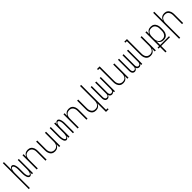

<svg xmlns="http://www.w3.org/2000/svg" viewBox="515 -2745 4971 4971"><g transform="rotate(-45 3000.0 -260.0)"><path d="M65 215V-735H104V-449Q109 -463 115 -476.5Q121 -490 129.5 -502Q138 -514 151.5 -521Q165 -528 180 -528Q195 -528 209 -520Q223 -512 232 -499.5Q241 -487 246.5 -472.5Q252 -458 256 -443Q260 -428 263 -412.5Q266 -397 267.5 -381.5Q269 -366 269.5 -350.5Q270 -335 270 -320V-200Q270 -188 270 -175.5Q270 -163 271 -150.5Q272 -138 273.5 -126Q275 -114 278 -102Q281 -90 284.5 -78Q288 -66 294 -55Q300 -44 310 -36Q320 -28 333 -28Q345 -28 355 -36Q365 -44 371 -55Q377 -66 380.5 -78Q384 -90 387 -102Q390 -114 391.5 -126Q393 -138 394 -150.5Q395 -163 395.5 -175.5Q396 -188 396 -200V-520H435V0H396V-71Q391 -57 385 -43.5Q379 -30 370.5 -18Q362 -6 348.5 1Q335 8 320 8Q305 8 291 0Q277 -8 268 -20.5Q259 -33 253.5 -47.5Q248 -62 244 -77Q240 -92 237 -107.5Q234 -123 232.5 -138.5Q231 -154 230.5 -169.5Q230 -185 230 -200V-320Q230 -332 230 -344.5Q230 -357 229 -369.5Q228 -382 226.5 -394Q225 -406 222 -418Q219 -430 215.5 -442Q212 -454 206 -465Q200 -476 190 -484Q180 -492 167 -492Q155 -492 145 -484Q135 -476 129 -465Q123 -454 119.5 -442Q116 -430 113 -418Q110 -406 108.5 -394Q107 -382 106 -369.5Q105 -357 104.5 -344.5Q104 -332 104 -320V215Z M569 0V-520H609V-420Q617 -444 632 -465Q647 -486 667.5 -500.5Q688 -515 712.5 -521.5Q737 -528 762 -528Q788 -528 813 -521.5Q838 -515 858.5 -500.5Q879 -486 893.5 -464.5Q908 -443 916.5 -419.5Q925 -396 928 -370.5Q931 -345 931 -320V0H891V-320Q891 -341 888.5 -362Q886 -383 878.5 -402.5Q871 -422 859 -439.5Q847 -457 829.5 -469Q812 -481 791.5 -486Q771 -491 750 -491Q729 -491 708.5 -486Q688 -481 670.5 -469Q653 -457 641 -439.5Q629 -422 621.5 -402.5Q614 -383 611.5 -362Q609 -341 609 -320V0Z M1238 8Q1212 8 1187 1.5Q1162 -5 1141.5 -19.5Q1121 -34 1106.5 -55.5Q1092 -77 1083.5 -100.5Q1075 -124 1072 -149.5Q1069 -175 1069 -200V-520H1109V-200Q1109 -179 1111.5 -158Q1114 -137 1121.5 -117.5Q1129 -98 1141 -80.5Q1153 -63 1170.5 -51Q1188 -39 1208.5 -34Q1229 -29 1250 -29Q1271 -29 1291.5 -34Q1312 -39 1329.5 -51Q1347 -63 1359 -80.5Q1371 -98 1378.5 -117.5Q1386 -137 1388.5 -158Q1391 -179 1391 -200V-520H1431V0H1391V-100Q1383 -76 1368 -55Q1353 -34 1332.5 -19.5Q1312 -5 1287.5 1.5Q1263 8 1238 8Z M1655 8Q1640 8 1626 0Q1612 -8 1603 -20.5Q1594 -33 1588.5 -47.5Q1583 -62 1579 -77Q1575 -92 1572 -107.5Q1569 -123 1567.5 -138.5Q1566 -154 1565.5 -169.5Q1565 -185 1565 -200V-520H1604V-200Q1604 -188 1604.5 -175.5Q1605 -163 1606 -150.5Q1607 -138 1608.5 -126Q1610 -114 1613 -102Q1616 -90 1619.5 -78Q1623 -66 1629 -55Q1635 -44 1645 -36Q1655 -28 1667 -28Q1680 -28 1690 -36Q1700 -44 1706 -55Q1712 -66 1715.5 -78Q1719 -90 1722 -102Q1725 -114 1726.5 -126Q1728 -138 1729 -150.5Q1730 -163 1730 -175.5Q1730 -188 1730 -200V-520H1770V-449Q1774 -463 1780 -476.5Q1786 -490 1794.5 -502Q1803 -514 1816.5 -521Q1830 -528 1845 -528Q1860 -528 1874 -520Q1888 -512 1897 -499.5Q1906 -487 1911.5 -472.5Q1917 -458 1921 -443Q1925 -428 1928 -412.5Q1931 -397 1932.5 -381.5Q1934 -366 1934.5 -350.5Q1935 -335 1935 -320V0H1896V-320Q1896 -332 1895.5 -344.5Q1895 -357 1894 -369.5Q1893 -382 1891.5 -394Q1890 -406 1887 -418Q1884 -430 1880.5 -442Q1877 -454 1871 -465Q1865 -476 1855 -484Q1845 -492 1833 -492Q1820 -492 1810 -484Q1800 -476 1794 -465Q1788 -454 1784.5 -442Q1781 -430 1778 -418Q1775 -406 1773.5 -394Q1772 -382 1771 -369.5Q1770 -357 1770 -344.5Q1770 -332 1770 -320V0H1730V-71Q1726 -57 1720 -43.5Q1714 -30 1705.5 -18Q1697 -6 1683.5 1Q1670 8 1655 8Z M2069 0V-520H2109V-420Q2117 -444 2132 -465Q2147 -486 2167.5 -500.5Q2188 -515 2212.5 -521.5Q2237 -528 2262 -528Q2288 -528 2313 -521.5Q2338 -515 2358.5 -500.5Q2379 -486 2393.5 -464.5Q2408 -443 2416.5 -419.5Q2425 -396 2428 -370.5Q2431 -345 2431 -320V0H2391V-320Q2391 -341 2388.5 -362Q2386 -383 2378.5 -402.5Q2371 -422 2359 -439.5Q2347 -457 2329.5 -469Q2312 -481 2291.5 -486Q2271 -491 2250 -491Q2229 -491 2208.5 -486Q2188 -481 2170.5 -469Q2153 -457 2141 -439.5Q2129 -422 2121.5 -402.5Q2114 -383 2111.5 -362Q2109 -341 2109 -320V0Z M2891 215V-100Q2883 -76 2868 -55Q2853 -34 2832.5 -19.5Q2812 -5 2787.5 1.5Q2763 8 2738 8Q2712 8 2687 1.5Q2662 -5 2641.5 -19.5Q2621 -34 2606.5 -55.5Q2592 -77 2583.5 -100.5Q2575 -124 2572 -149.5Q2569 -175 2569 -200V-520H2609V-200Q2609 -179 2611.5 -158Q2614 -137 2621.5 -117.5Q2629 -98 2641 -80.5Q2653 -63 2670.5 -51Q2688 -39 2708.5 -34Q2729 -29 2750 -29Q2771 -29 2791.5 -34Q2812 -39 2829.5 -51Q2847 -63 2859 -80.5Q2871 -98 2878.5 -117.5Q2886 -137 2888.5 -158Q2891 -179 2891 -200V-735H2931V178H2987V215Z M3155 8Q3141 8 3127 3.5Q3113 -1 3102 -10Q3091 -19 3084 -31.5Q3077 -44 3072.5 -57.5Q3068 -71 3066.5 -85Q3065 -99 3065 -114V-520H3104V-114Q3104 -99 3107 -84Q3110 -69 3117.5 -56Q3125 -43 3138.5 -35.5Q3152 -28 3167 -28Q3182 -28 3195.5 -35Q3209 -42 3216.5 -54Q3224 -66 3227 -80.5Q3230 -95 3230 -110Q3231 -212 3230.5 -314.5Q3230 -417 3230 -520H3270V-114Q3270 -99 3272.5 -84Q3275 -69 3282.5 -56Q3290 -43 3303.5 -35.5Q3317 -28 3333 -28Q3348 -28 3361.5 -35.5Q3375 -43 3382.5 -56Q3390 -69 3393 -84Q3396 -99 3396 -114V-520H3435V0H3396V-41Q3390 -30 3382.5 -20.5Q3375 -11 3365.5 -4.5Q3356 2 3344 5Q3332 8 3320 8Q3306 8 3292 3.5Q3278 -1 3267 -10.5Q3256 -20 3248.5 -32.5Q3241 -45 3237 -59Q3233 -45 3226 -32.5Q3219 -20 3208 -10.5Q3197 -1 3183.5 3.5Q3170 8 3155 8Z M3738 8Q3712 8 3687 1.5Q3662 -5 3641.5 -19.5Q3621 -34 3606.5 -55.5Q3592 -77 3583.5 -100.5Q3575 -124 3572 -149.5Q3569 -175 3569 -200V-698H3513V-735H3609V-200Q3609 -179 3611.5 -158Q3614 -137 3621.5 -117.5Q3629 -98 3641 -80.5Q3653 -63 3670.5 -51Q3688 -39 3708.5 -34Q3729 -29 3750 -29Q3771 -29 3791.5 -34Q3812 -39 3829.5 -51Q3847 -63 3859 -80.5Q3871 -98 3878.5 -117.5Q3886 -137 3888.5 -158Q3891 -179 3891 -200V-520H3931V0H3891V-100Q3883 -76 3868 -55Q3853 -34 3832.5 -19.5Q3812 -5 3787.5 1.5Q3763 8 3738 8Z M4155 8Q4141 8 4127 3.5Q4113 -1 4102 -10Q4091 -19 4084 -31.5Q4077 -44 4072.5 -57.5Q4068 -71 4066.5 -85Q4065 -99 4065 -114V-520H4104V-114Q4104 -99 4107 -84Q4110 -69 4117.5 -56Q4125 -43 4138.5 -35.5Q4152 -28 4167 -28Q4182 -28 4195.5 -35Q4209 -42 4216.5 -54Q4224 -66 4227 -80.5Q4230 -95 4230 -110Q4231 -212 4230.5 -314.5Q4230 -417 4230 -520H4270V-114Q4270 -99 4272.5 -84Q4275 -69 4282.5 -56Q4290 -43 4303.5 -35.5Q4317 -28 4333 -28Q4348 -28 4361.5 -35.5Q4375 -43 4382.5 -56Q4390 -69 4393 -84Q4396 -99 4396 -114V-520H4435V0H4396V-41Q4390 -30 4382.5 -20.5Q4375 -11 4365.5 -4.5Q4356 2 4344 5Q4332 8 4320 8Q4306 8 4292 3.5Q4278 -1 4267 -10.5Q4256 -20 4248.5 -32.5Q4241 -45 4237 -59Q4233 -45 4226 -32.5Q4219 -20 4208 -10.5Q4197 -1 4183.5 3.5Q4170 8 4155 8Z M4738 8Q4712 8 4687 1.5Q4662 -5 4641.5 -19.5Q4621 -34 4606.5 -55.5Q4592 -77 4583.5 -100.5Q4575 -124 4572 -149.5Q4569 -175 4569 -200V-698H4513V-735H4609V-200Q4609 -179 4611.5 -158Q4614 -137 4621.5 -117.5Q4629 -98 4641 -80.5Q4653 -63 4670.5 -51Q4688 -39 4708.5 -34Q4729 -29 4750 -29Q4771 -29 4791.5 -34Q4812 -39 4829.5 -51Q4847 -63 4859 -80.5Q4871 -98 4878.5 -117.5Q4886 -137 4888.5 -158Q4891 -179 4891 -200V-520H4931V0H4891V-100Q4883 -76 4868 -55Q4853 -34 4832.5 -19.5Q4812 -5 4787.5 1.5Q4763 8 4738 8Z M5069 215V18H5013V-18H5069V-520H5109V-419Q5118 -443 5133 -464.5Q5148 -486 5169 -501Q5190 -516 5215.5 -522Q5241 -528 5266 -528Q5292 -528 5317 -522Q5342 -516 5363 -501.5Q5384 -487 5399.5 -465.5Q5415 -444 5423.5 -420Q5432 -396 5435.5 -371Q5439 -346 5439 -320V-252Q5439 -226 5435.5 -201Q5432 -176 5423.5 -152Q5415 -128 5399.5 -106.5Q5384 -85 5363 -70.5Q5342 -56 5317 -50Q5292 -44 5266 -44Q5241 -44 5215.5 -50Q5190 -56 5169 -71Q5148 -86 5133 -107.5Q5118 -129 5109 -153V-18H5431V18H5109V215ZM5254 -81Q5275 -81 5296 -85.5Q5317 -90 5335 -102Q5353 -114 5365.5 -131.5Q5378 -149 5386 -168.5Q5394 -188 5396.5 -209.5Q5399 -231 5399 -252V-320Q5399 -341 5396.5 -362.5Q5394 -384 5386 -403.5Q5378 -423 5365.5 -440.5Q5353 -458 5335 -470Q5317 -482 5296 -486.5Q5275 -491 5254 -491Q5233 -491 5212 -486.5Q5191 -482 5173 -470Q5155 -458 5142.5 -440.5Q5130 -423 5122 -403.5Q5114 -384 5111.5 -362.5Q5109 -341 5109 -320V-252Q5109 -231 5111.5 -209.5Q5114 -188 5122 -168.5Q5130 -149 5142.5 -131.5Q5155 -114 5173 -102Q5191 -90 5212 -85.5Q5233 -81 5254 -81Z M5569 215V-735H5609V-420Q5617 -444 5632 -465Q5647 -486 5667.5 -500.5Q5688 -515 5712.5 -521.5Q5737 -528 5762 -528Q5788 -528 5813 -521.5Q5838 -515 5858.5 -500.5Q5879 -486 5893.5 -464.5Q5908 -443 5916.5 -419.5Q5925 -396 5928 -370.5Q5931 -345 5931 -320V0H5891V-320Q5891 -341 5888.5 -362Q5886 -383 5878.5 -402.5Q5871 -422 5859 -439.5Q5847 -457 5829.5 -469Q5812 -481 5791.5 -486Q5771 -491 5750 -491Q5729 -491 5708.5 -486Q5688 -481 5670.5 -469Q5653 -457 5641 -439.5Q5629 -422 5621.5 -402.5Q5614 -383 5611.5 -362Q5609 -341 5609 -320V215Z"/></g></svg>

Font: Iosevka Term Curly Extralight
Style: Regular
Weight: 200
Designer: Belleve Invis
Foundry: Belleve Invis
Version: Version 32.3.0